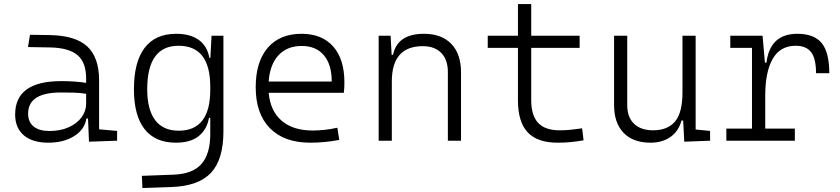

<svg xmlns="http://www.w3.org/2000/svg" viewBox="-20 -694 4142 947"><path d="M418.9 4.9 414.1 -109.4H406.2Q397.5 -55.2 345.7 -22.7Q293.9 9.8 218.3 9.8Q140.1 9.8 97.4 -26.6Q54.7 -63 54.7 -129.4Q54.7 -293.9 281.7 -293.9Q316.4 -293.9 347.9 -291.7Q379.4 -289.6 404.8 -285.2V-307.1Q404.8 -386.2 362.3 -422.1Q319.8 -458 228 -460L118.2 -461.9L127.9 -522.5L224.6 -521Q351.6 -519 410.2 -465.1Q468.8 -411.1 468.8 -297.4V-56.2L557.6 -48.3V0ZM404.8 -231.4Q376 -236.3 343 -237.1Q310.1 -237.8 279.8 -237.8Q118.7 -237.8 118.7 -133.3Q118.7 -92.3 146 -70.1Q173.3 -47.9 223.6 -47.9Q277.8 -47.9 318.6 -66.2Q359.4 -84.5 382.1 -115.2Q404.8 -146 404.8 -182.6Z M682.6 233.4 679.7 173.3 835.9 167.5Q930.2 164.1 973.4 115Q1016.6 65.9 1017.1 -30.3V-112.8H1010.7Q1001 -55.7 960.4 -22.9Q919.9 9.8 847.2 9.8Q745.6 9.8 693.1 -57.1Q640.6 -124 640.6 -253.9Q640.6 -388.7 693.4 -458Q746.1 -527.3 849.1 -527.3Q918.5 -527.3 960.4 -497.1Q1002.4 -466.8 1012.7 -408.7H1017.6L1023.4 -517.6H1082V-45.9Q1082 92.3 1021 158Q960 223.6 826.2 228.5ZM1017.1 -266.1Q1017.1 -468.3 860.8 -468.3Q706.1 -468.3 706.1 -253.9Q706.1 -153.3 745.4 -101.3Q784.7 -49.3 861.3 -49.3Q1017.1 -49.3 1017.1 -251Z M1510.3 9.8Q1381.8 9.8 1311.5 -61.5Q1241.2 -132.8 1241.2 -263.7Q1241.2 -389.2 1300.5 -458.3Q1359.9 -527.3 1467.3 -527.3Q1567.9 -527.3 1623.3 -464.8Q1678.7 -402.3 1678.7 -287.1Q1678.7 -256.8 1675.8 -236.3H1305.2Q1313 -147 1369.1 -98.6Q1425.3 -50.3 1522 -50.3Q1582.5 -50.3 1644 -64L1653.3 -3.9Q1619.1 2.9 1582 6.3Q1544.9 9.8 1510.3 9.8ZM1305.2 -292H1616.2Q1616.2 -376 1577.4 -421.6Q1538.6 -467.3 1468.3 -467.3Q1396 -467.3 1353.5 -421.4Q1311 -375.5 1305.2 -292Z M2189 0V-338.4Q2189 -399.9 2156.2 -433.1Q2123.5 -466.3 2065.4 -466.3Q1912.6 -466.3 1912.6 -292.5V0H1847.7V-517.6H1906.7L1911.6 -423.8H1918.5Q1940.4 -527.3 2070.8 -527.3Q2158.2 -527.3 2206.1 -477.5Q2253.9 -427.7 2253.9 -336.9V0Z M2730.5 9.8Q2630.4 9.8 2582.5 -41.5Q2534.7 -92.8 2534.7 -198.7V-458H2385.7V-517.6H2534.7V-673.8H2600.1V-517.6H2838.9V-458H2600.1V-200.2Q2600.1 -124.5 2634.3 -87.9Q2668.5 -51.3 2740.2 -51.3Q2768.6 -51.3 2795.2 -54Q2821.8 -56.6 2851.1 -61L2858.4 -2Q2825.7 3.9 2795.4 6.8Q2765.1 9.8 2730.5 9.8Z M3188 9.8Q3102.5 9.8 3055.7 -38.8Q3008.8 -87.4 3008.8 -175.8V-517.6H3073.7V-175.8Q3073.7 -115.7 3107.4 -83.5Q3141.1 -51.3 3201.2 -51.3Q3272.5 -51.3 3309.3 -94.5Q3346.2 -137.7 3346.2 -239.3V-517.6H3411.1V-55.2L3482.4 -48.3V0L3355 4.9L3349.6 -99.6H3341.3Q3327.6 -47.4 3287.4 -18.8Q3247.1 9.8 3188 9.8Z M3754.4 -222.7V-59.6H3900.4V0H3562.5V-59.6H3689V-458H3582V-517.6H3741.2L3752.9 -384.8H3760.3Q3777.8 -527.3 3912.6 -527.3Q3995.6 -527.3 4033 -481.4Q4070.3 -435.5 4070.3 -333H4004.9Q4004.9 -404.3 3981 -436.3Q3957 -468.3 3904.3 -468.3Q3828.6 -468.3 3791.5 -404.3Q3754.4 -340.3 3754.4 -222.7Z"/></svg>

Font: Cascadia Code NF Light
Style: Regular
Weight: 300
Monospace: yes
Designer: Aaron Bell
Foundry: Saja Typeworks
Version: Version 2404.023; ttfautohint (v1.8.4)